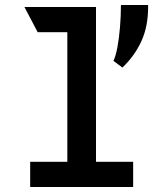

<svg xmlns="http://www.w3.org/2000/svg" viewBox="-20 -750 656 770"><path d="M250 0V-722H365V0ZM101 0V-101H514V0ZM131 -621 78 -722H365V-621ZM471 -479 435 -506Q444 -524.5 450.8 -560.2Q457.5 -596 461.2 -640.5Q465 -685 465 -730H574V-722Q574 -644 547.2 -585.2Q520.5 -526.5 471 -479Z"/></svg>

Font: Overpass Mono
Style: Bold
Weight: 700
Monospace: yes
Designer: Delve Withrington, Dave Bailey
Foundry: Delve Fonts LLC
Version: Version 4.000